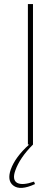

<svg xmlns="http://www.w3.org/2000/svg" viewBox="-20 -710 271 943"><path d="M142 0Q77 65 55 128Q39 173 64 188Q90 202 147 182L152 194Q79 228 45 201Q14 177 33 122Q55 61 123 0H117V-690H142Z"/></svg>

Font: Taylor Sans Thin
Style: Regular
Weight: 100
Italic angle: -8°
Designer: Natanael Gama
Version: Version 1.001 September 8, 2015